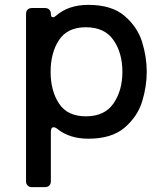

<svg xmlns="http://www.w3.org/2000/svg" viewBox="-20 -557 673 789"><path d="M583 -262Q583 -201 564 -139.5Q545 -78 492 -32.5Q439 13 343 13Q266 13 216 -27Q208 -34 200 -34Q189 -34 189 -15V188Q189 199 182.5 205.5Q176 212 165 212H111Q100 212 93.5 205.5Q87 199 87 188V-500Q87 -511 93.5 -517.5Q100 -524 111 -524H165Q176 -524 182.5 -517.5Q189 -511 189 -500Q189 -486 198 -486Q203 -486 210 -492Q261 -537 343 -537Q439 -537 492 -491.5Q545 -446 564 -384.5Q583 -323 583 -262ZM483 -262Q483 -339 446.5 -392Q410 -445 333 -445Q257 -445 222.5 -392.5Q188 -340 188 -262Q188 -184 222.5 -131.5Q257 -79 333 -79Q410 -79 446.5 -132Q483 -185 483 -262Z"/></svg>

Font: Shippori Gothic B2 Bold
Style: Regular
Weight: 700
Designer: FONTDASU
Foundry: FONTDASU / Google Inc. / but / Adobe
Version: Version 1.130